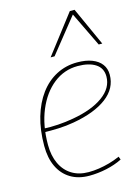

<svg xmlns="http://www.w3.org/2000/svg" viewBox="-121 -859 682 937"><g transform="rotate(-15 220.5 -390.5)"><path d="M55 -270Q89 -268 128.5 -270.5Q168 -273 206 -280Q304 -297 360.5 -338Q417 -379 417 -437Q417 -479 384 -500.5Q351 -522 294 -522Q226 -522 172 -479.5Q118 -437 86.5 -361.5Q55 -286 55 -188Q55 -133 74 -92.5Q93 -52 128.5 -30Q164 -8 213 -8Q239 -8 265.5 -12Q292 -16 319 -23.5Q346 -31 373 -43L379 -27Q343 -9 299 0.5Q255 10 212 10Q157 10 117.5 -14Q78 -38 57 -82Q36 -126 36 -187Q36 -268 55 -332.5Q74 -397 108.5 -443.5Q143 -490 191 -515Q239 -540 296 -540Q340 -540 371 -528Q402 -516 418.5 -494Q435 -472 435 -441Q435 -372 374 -326Q313 -280 204 -261Q165 -254 125 -252.5Q85 -251 51 -252ZM178 -597 327 -791H351L439 -597H421L337 -771L198 -597Z"/></g></svg>

Font: Georama ExtraCondensed Thin Thin
Style: Italic
Weight: 250
Italic angle: -9°
Version: Version 1.001